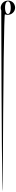

<svg xmlns="http://www.w3.org/2000/svg" viewBox="-20 -496 547 6417"><path d="M249 -475.6Q274.4 -475.6 298.8 -471.7Q322.3 -466.8 344.7 -458Q366.2 -449.2 384.8 -436.5Q403.3 -423.8 418 -408.2Q433.6 -391.6 446.3 -373Q458 -354.5 466.8 -333Q475.6 -311.5 479.5 -288.1Q483.4 -265.6 484.4 -241.2Q484.4 -215.8 479.5 -192.4Q474.6 -169.9 464.8 -147.5Q456.1 -126 442.4 -106.4Q429.7 -87.9 413.1 -72.3Q396.5 -55.7 377 -42Q357.4 -29.3 335 -19.5Q312.5 -9.8 289.1 -5.9Q264.6 -1 239.3 -1Q213.9 -1 190.4 -4.9Q166 -9.8 144.5 -18.6Q123 -27.3 103.5 1452.1Q85 2931.6 70.3 5901.4Q54.7 5900.4 43 4389.6Q30.3 2877.9 22.5 -143.6Q13.7 -165 8.8 -187.5Q3.9 -210.9 3.9 -235.4Q3.9 -260.7 8.8 -284.2Q13.7 -306.6 23.4 -329.1Q33.2 -350.6 45.9 -370.1Q58.6 -388.7 75.2 -405.3Q91.8 -420.9 111.3 -434.6Q130.9 -447.3 153.3 -457Q175.8 -466.8 200.2 -470.7Q223.6 -475.6 249 -475.6ZM244.1 -27.3Q255.9 -27.3 266.6 -32.2Q277.3 -36.1 286.1 -44.9Q294.9 -52.7 302.7 -64.5Q310.5 -75.2 315.4 -89.8Q321.3 -104.5 326.2 -121.1Q330.1 -137.7 333 -157.2Q335.9 -176.8 337.9 -196.3Q338.9 -216.8 338.9 -239.3Q338.9 -260.7 337.9 -281.2Q335.9 -301.8 333 -320.3Q330.1 -339.8 326.2 -356.4Q321.3 -374 315.4 -387.7Q309.6 -402.3 302.7 -414.1Q294.9 -424.8 286.1 -432.6Q277.3 -441.4 266.6 -445.3Q255.9 -450.2 244.1 -450.2Q232.4 -450.2 221.7 -446.3Q210.9 -442.4 202.1 -433.6Q193.4 -425.8 185.5 -414.1Q178.7 -403.3 171.9 -388.7Q166 -375 162.1 -358.4Q157.2 -340.8 154.3 -322.3Q151.4 -302.7 149.4 -282.2Q148.4 -261.7 148.4 -240.2Q148.4 -217.8 149.4 -197.3Q151.4 -177.7 154.3 -158.2Q157.2 -138.7 162.1 -122.1Q166 -105.5 171.9 -90.8Q178.7 -76.2 185.5 -65.4Q193.4 -53.7 202.1 -45.9Q210.9 -37.1 221.7 -32.2Q232.4 -27.3 244.1 -27.3Z"/></svg>

Font: Mermaid
Style: Bold
Weight: 400
Designer: Scott Simpson
Version: Version 1.001